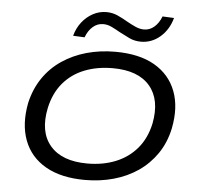

<svg xmlns="http://www.w3.org/2000/svg" viewBox="-61 -994 1094 1065"><g transform="rotate(5 486.0 -461.5)"><path d="M451 9Q318 9 231.5 -40.5Q145 -90 111 -180Q77 -270 100 -389Q118 -468 159.5 -529Q201 -590 262 -631Q323 -672 397.5 -693Q472 -714 557 -714Q691 -714 776.5 -664.5Q862 -615 896 -525.5Q930 -436 906 -317Q889 -237 847 -176Q805 -115 745 -74Q685 -33 610 -12Q535 9 451 9ZM456 -83Q543 -83 613.5 -111.5Q684 -140 731.5 -196Q779 -252 797 -335Q823 -469 758 -545.5Q693 -622 551 -622Q464 -622 393.5 -594Q323 -566 276 -510Q229 -454 211 -371Q183 -237 248.5 -160Q314 -83 456 -83ZM380 -779 316 -782Q328 -826 353.5 -858.5Q379 -891 414 -910Q449 -929 489 -929Q523 -929 552.5 -915.5Q582 -902 609 -886Q634 -872 657.5 -861.5Q681 -851 704 -851Q736 -851 761 -872.5Q786 -894 801 -932L865 -929Q847 -863 800 -822.5Q753 -782 693 -782Q658 -782 628.5 -796Q599 -810 571 -825Q547 -839 524 -850Q501 -861 477 -861Q445 -861 419.5 -839Q394 -817 380 -779Z"/></g></svg>

Font: Nunito Sans 10pt Expanded Medium
Style: Italic
Weight: 500
Width: 7
Italic angle: -9°
Designer: Vernon Adams
Foundry: Vernon Adams
Version: Version 3.101;gftools[0.9.27]